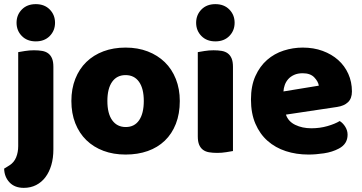

<svg xmlns="http://www.w3.org/2000/svg" viewBox="-27 -731 1751 928"><path d="M53 -621Q53 -659 78.5 -685Q104 -711 146 -711Q188 -711 213.5 -685Q239 -659 239 -621Q239 -583 213.5 -557Q188 -531 146 -531Q104 -531 78.5 -557Q53 -583 53 -621ZM19 68Q41 54 51 29.5Q61 5 61 -25V-479Q72 -481 93.5 -484.5Q115 -488 137 -488Q159 -488 176.5 -485Q194 -482 206 -473Q218 -464 224.5 -448.5Q231 -433 231 -408V-9Q231 33 221 67Q211 101 192.5 125.5Q174 150 147.5 163.5Q121 177 88 177Q44 177 19 150.5Q-6 124 -7 84Z M842 -243Q842 -181 823 -132.5Q804 -84 769.5 -51Q735 -18 687 -1Q639 16 580 16Q521 16 473 -2Q425 -20 390.5 -53.5Q356 -87 337 -135Q318 -183 318 -243Q318 -302 337 -350Q356 -398 390.5 -431.5Q425 -465 473 -483Q521 -501 580 -501Q639 -501 687 -482.5Q735 -464 769.5 -430.5Q804 -397 823 -349Q842 -301 842 -243ZM492 -243Q492 -182 515.5 -149.5Q539 -117 581 -117Q623 -117 645.5 -150Q668 -183 668 -243Q668 -303 645 -335.5Q622 -368 580 -368Q538 -368 515 -335.5Q492 -303 492 -243Z M921 -621Q921 -659 946.5 -685Q972 -711 1014 -711Q1056 -711 1081.5 -685Q1107 -659 1107 -621Q1107 -583 1081.5 -557Q1056 -531 1014 -531Q972 -531 946.5 -557Q921 -583 921 -621ZM1099 -1Q1088 1 1066.5 4.5Q1045 8 1023 8Q1001 8 983.5 5Q966 2 954 -7Q942 -16 935.5 -31.5Q929 -47 929 -72V-479Q940 -481 961.5 -484.5Q983 -488 1005 -488Q1027 -488 1044.5 -485Q1062 -482 1074 -473Q1086 -464 1092.5 -448.5Q1099 -433 1099 -408Z M1464 16Q1405 16 1354.5 -0.5Q1304 -17 1266.5 -50Q1229 -83 1207.5 -133Q1186 -183 1186 -250Q1186 -316 1207.5 -363.5Q1229 -411 1264 -441.5Q1299 -472 1344 -486.5Q1389 -501 1436 -501Q1489 -501 1532.5 -485Q1576 -469 1607.5 -441Q1639 -413 1656.5 -374Q1674 -335 1674 -289Q1674 -255 1655 -237Q1636 -219 1602 -214L1355 -177Q1366 -144 1400 -127.5Q1434 -111 1478 -111Q1519 -111 1555.5 -121.5Q1592 -132 1615 -146Q1631 -136 1642 -118Q1653 -100 1653 -80Q1653 -35 1611 -13Q1579 4 1539 10Q1499 16 1464 16ZM1436 -377Q1412 -377 1394.5 -369Q1377 -361 1366 -348.5Q1355 -336 1349.5 -320.5Q1344 -305 1343 -289L1514 -317Q1511 -337 1492 -357Q1473 -377 1436 -377Z"/></svg>

Font: Baloo
Style: Regular
Weight: 400
Designer: Sarang Kulkarni and Ek Type
Foundry: Ek Type
Version: Version 1.443;PS 1.000;hotconv 16.6.51;makeotf.lib2.5.65220;